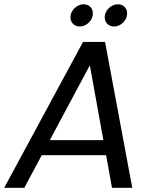

<svg xmlns="http://www.w3.org/2000/svg" viewBox="-38 -892 732 912"><path d="M356.4 -692.8H461L590.2 0H494L377.8 -642.3H421.1L77.5 0H-18ZM109.3 -154.7 145.5 -226.4H501.7L513.3 -154.7ZM341.1 -766.2Q321.8 -766.2 309.3 -778.6Q296.7 -791 296.7 -809.4Q296.7 -825.9 305.5 -839.9Q314.3 -854 328.7 -862.8Q343.1 -871.5 359.7 -871.5Q379 -871.5 391 -859.3Q403.1 -847 403.1 -828.4Q403.1 -803.3 384 -784.8Q364.9 -766.2 341.1 -766.2ZM503.8 -766.2Q484.5 -766.2 472 -778.6Q459.4 -791 459.4 -809.4Q459.4 -825.9 468.2 -839.9Q477 -854 491.4 -862.8Q505.8 -871.5 522.4 -871.5Q541.7 -871.5 553.7 -859.3Q565.8 -847 565.8 -828.7Q565.8 -803.3 546.7 -784.8Q527.6 -766.2 503.8 -766.2Z"/></svg>

Font: Poppins Variable
Style: Italic
Weight: 100
Italic angle: -10°
Designer: Jonny Pinhorn
Foundry: Indian Type Foundry
Version: Version 6.000